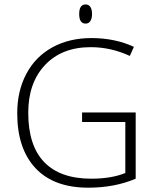

<svg xmlns="http://www.w3.org/2000/svg" viewBox="-20 -847 711 876"><path d="M354.5 -334H599.1V-31.7Q502.9 9.3 382.8 9.3Q225.6 9.3 142.1 -79.6Q58.6 -168.5 58.6 -330.6Q58.6 -431.6 100.1 -510Q141.6 -588.4 218.8 -630.9Q295.9 -673.3 396.5 -673.3Q504.9 -673.3 590.8 -633.3L572.3 -591.8Q486.3 -631.8 393.6 -631.8Q262.7 -631.8 185.8 -550.8Q108.9 -469.7 108.9 -332.5Q108.9 -182.6 181.9 -107.2Q254.9 -31.7 396.5 -31.7Q487.8 -31.7 551.8 -57.6V-290.5H354.5ZM341.3 -783.2Q341.3 -826.7 370.6 -826.7Q384.8 -826.7 392.3 -815.4Q399.9 -804.2 399.9 -783.2Q399.9 -762.7 392.3 -751Q384.8 -739.3 370.6 -739.3Q341.3 -739.3 341.3 -783.2Z"/></svg>

Font: Bpm'online Open Sans Light
Style: Regular
Weight: 300
Foundry: Ascender Corporation
Version: Version 1.10